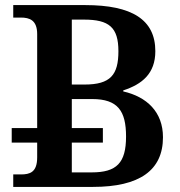

<svg xmlns="http://www.w3.org/2000/svg" viewBox="-20 -734 705 754"><path d="M32 0H345C528 0 620 -65 620 -195C620 -295 556 -354 464 -375V-379C538 -403 590 -445 590 -533C590 -657 498 -714 315 -714H32V-665H62C96 -665 126 -655 126 -600V-231H26V-174H126V-116C126 -57 97 -49 62 -49H32ZM312 -402H262V-657H310C408 -657 445 -627 445 -533C445 -440 414 -402 312 -402ZM340 -57H262V-174H384V-231H262V-345H342C443 -345 475 -298 475 -198C475 -94 438 -57 340 -57Z"/></svg>

Font: Noto Serif SemiBold
Style: Regular
Weight: 600
Designer: Monotype Design Team
Foundry: Monotype Imaging Inc.
Version: Version 2.013